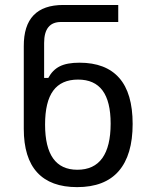

<svg xmlns="http://www.w3.org/2000/svg" viewBox="-20 -768 642 788"><path d="M524.4 -259.3Q524.4 -385.7 469.2 -448.2Q414.1 -510.7 306.2 -510.7Q254.9 -510.7 225.3 -495.8Q195.8 -481 178.2 -448.2H161.1V-591.8Q161.1 -677.7 230 -677.7H465.3V-747.6H239.7Q76.7 -747.6 77.6 -578.1V-239.3Q77.6 -120.1 132.8 -60.1Q188 0 296.4 0Q410.2 0 467.3 -65.9Q524.4 -131.8 524.4 -259.3ZM165 -256.8Q165 -350.6 198.5 -396Q231.9 -441.4 300.3 -441.4Q367.7 -441.4 400.9 -396.5Q434.1 -351.6 434.1 -260.7Q434.1 -167 399.9 -119.1Q365.7 -71.3 297.4 -71.3Q165 -71.3 165 -256.8Z"/></svg>

Font: Hack Dev
Style: Regular
Weight: 400
Designer: Christopher Simpkins
Foundry: Christopher Simpkins
Version: Version 2.0315